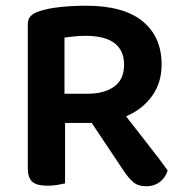

<svg xmlns="http://www.w3.org/2000/svg" viewBox="-20 -641 639 670"><path d="M207 -1Q198 1 181.5 4Q165 7 146 7Q108 7 92.5 -7Q77 -21 77 -54V-556Q77 -575 87 -585Q97 -595 115 -601Q147 -612 190.5 -616.5Q234 -621 280 -621Q412 -621 478 -566.5Q544 -512 544 -416Q544 -353 511 -306.5Q478 -260 420 -235Q464 -178 504.5 -126.5Q545 -75 565 -46Q557 -20 537 -5.5Q517 9 493 9Q462 9 445.5 -5Q429 -19 413 -43L300 -212H207ZM287 -314Q344 -314 378.5 -339Q413 -364 413 -415Q413 -516 278 -516Q258 -516 239.5 -514Q221 -512 205 -510V-314Z"/></svg>

Font: Baloo Chettan 2 SemiBold
Style: Regular
Weight: 600
Designer: Maithili Shingre, Unnati Kotecha and Ek Type
Foundry: Ek Type
Version: Version 1.640;hotconv 1.0.111;makeotfexe 2.5.65597; ttfautoh